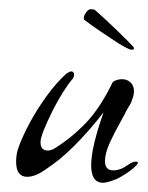

<svg xmlns="http://www.w3.org/2000/svg" viewBox="-20 -368 321 417"><path d="M204 29Q178 29 178 -9Q178 -48 205 -124Q173 -83 141.5 -51.5Q110 -20 79 0Q57 16 39 16Q15 16 15 -17Q15 -35 21 -50Q29 -72 44.5 -101Q60 -130 81 -159Q102 -188 124 -208Q132 -213 134 -213Q141 -213 141 -205Q141 -202 138 -197Q129 -187 117 -168Q105 -149 94 -127Q83 -105 75.5 -86.5Q68 -68 68 -59Q68 -41 84 -41Q91 -41 99 -46Q136 -69 167 -101.5Q198 -134 225 -190Q234 -196 245 -196Q256 -196 263.5 -189Q271 -182 271 -170Q271 -161 266 -149Q265 -145 262.5 -141Q260 -137 257 -132Q254 -127 252 -122.5Q250 -118 248 -115Q229 -81 218.5 -58Q208 -35 208 -18Q208 2 226 2Q242 2 258 -10Q268 -17 275 -17Q286 -17 270.5 -3.5Q255 10 233 21Q212 29 204 29ZM266 -260Q259 -260 234 -276Q216 -288 198 -300Q180 -312 163 -325Q162 -326 162 -329Q162 -334 167 -341Q172 -348 177 -348Q181 -348 183.5 -347.5Q186 -347 190 -343Q208 -327 230.5 -305.5Q253 -284 269 -267Q271 -265 271 -263Q271 -260 266 -260Z"/></svg>

Font: Allison
Style: Regular
Weight: 400
Designer: Robert E. Leuschke
Foundry: Robert E. Leuschke
Version: Version 1.010; ttfautohint (v1.8.3)